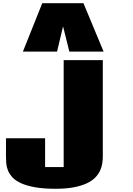

<svg xmlns="http://www.w3.org/2000/svg" viewBox="-20 -1152 827 1191"><path d="M375 -778.8H617.7V-181.2Q617.7 -161.6 614.5 -139.2Q611.3 -116.7 601.3 -94.5Q591.3 -72.3 571.8 -51.8Q552.2 -31.2 519.8 -15.6Q487.3 0 439.5 9.5Q391.6 19 324.2 19Q249 19 196.8 9.5Q144.5 0 110.4 -15.6Q76.2 -31.2 57.4 -51.8Q38.6 -72.3 29.5 -94.5Q20.5 -116.7 18.8 -139.2Q17.1 -161.6 17.1 -181.2V-294.4H259.8V-115.7H375ZM497.6 -1132.3 622.6 -832H410.2L371.1 -988.3L334 -832H122.1L242.2 -1132.3Z"/></svg>

Font: Coda Caption ExtraBold
Style: Regular
Weight: 800
Designer: vernon adams
Foundry: vernon adams
Version: Version 1.002